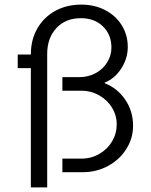

<svg xmlns="http://www.w3.org/2000/svg" viewBox="-20 -748 654 834"><path d="M535 -544Q535 -494 506.5 -450Q478 -406 434 -389L436 -386Q490 -365 524 -315Q558 -265 558 -202Q558 -147 528.5 -100.5Q499 -54 449 -27Q399 0 339 0H251V-59H334Q376 -59 411.5 -79.5Q447 -100 467 -134Q487 -168 487 -208Q487 -247 466.5 -280.5Q446 -314 410.5 -334Q375 -354 334 -354H251V-413H325Q363 -413 395 -430Q427 -447 445.5 -477Q464 -507 464 -542Q464 -597 427.5 -633Q391 -669 331 -669Q265 -669 225 -626Q185 -583 185 -514V66H114V-452H57V-511H114Q114 -576 142.5 -625Q171 -674 220.5 -701Q270 -728 333 -728Q391 -728 437 -704Q483 -680 509 -638Q535 -596 535 -544Z"/></svg>

Font: Chivo Light
Style: Regular
Weight: 300
Designer: Hector Gatti
Foundry: Omnibus-Type
Version: Version 1.007